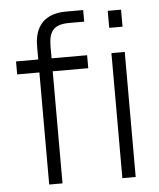

<svg xmlns="http://www.w3.org/2000/svg" viewBox="-53 -781 685 826"><g transform="rotate(-5 290.0 -367.5)"><path d="M30 -484V-540H126V-596.5Q126 -664.5 161 -699.8Q196 -735 264 -735H337V-685H272.5Q248.5 -685 231.5 -680Q214.5 -675 203.8 -663.8Q193 -652.5 188.2 -634.5Q183.5 -616.5 183.5 -591V-540H337V-484H183.5V0H126V-484ZM442 -649V-722.5H499.5V-649ZM442 0V-540H499.5V0Z"/></g></svg>

Font: Vela Sans Light
Style: Regular
Weight: 300
Designer: Principal design: Mikhail Sharanda - project Manrope.
Design modification: Ravid Balaliev
Foundry: Mikhail Sharanda
Version: Version 1.001